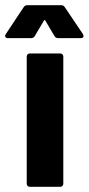

<svg xmlns="http://www.w3.org/2000/svg" viewBox="-58 -720 342 740"><path d="M-28 -573H61C67 -573 73 -575 76 -581L111 -640C113 -644 115 -644 117 -640L152 -581C155 -575 161 -573 167 -573H254C260 -573 264 -576 264 -581C264 -583 263 -586 262 -588L192 -692C189 -697 184 -700 178 -700H47C41 -700 36 -697 33 -692L-36 -588C-41 -580 -37 -573 -28 -573ZM57 0H174C181 0 186 -5 186 -12V-502C186 -509 181 -514 174 -514H57C50 -514 45 -509 45 -502V-12C45 -5 50 0 57 0Z"/></svg>

Font: Barlow Semi Condensed
Style: Bold
Weight: 700
Width: 4
Designer: Jeremy Tribby
Foundry: Tribby Type
Version: Version 1.422;hotconv 1.0.109;makeotfexe 2.5.65596